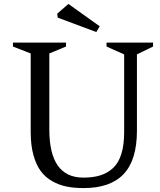

<svg xmlns="http://www.w3.org/2000/svg" viewBox="-20 -937 814 977"><path d="M403.8 -33.2Q453.1 -33.2 489.7 -44.4Q526.4 -55.7 554.7 -81.5Q583 -107.4 597.4 -153.3Q611.8 -199.2 611.8 -265.1V-660.2L522 -700.2V-720.2H758.8V-700.2L676.8 -660.2V-272Q676.8 -123 609.4 -51.5Q542 20 405.8 20Q357.9 20 319.6 12.5Q281.2 4.9 246.1 -14.9Q210.9 -34.7 187.5 -66.2Q164.1 -97.7 150.1 -147.9Q136.2 -198.2 136.2 -265.1V-665L45.9 -700.2V-720.2H315.9V-700.2L231 -665V-277.8Q231 -33.2 403.8 -33.2ZM487.3 -803.2 470.2 -773.9 273.9 -847.2 271 -867.2 328.1 -917Z"/></svg>

Font: Amethysta
Style: Regular
Weight: 400
Designer: Konstantin Vinogradov, Alexei Vanyashin
Foundry: Cyreal (www.cyreal.org)
Version: Version 1.002